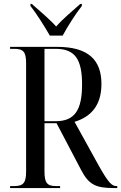

<svg xmlns="http://www.w3.org/2000/svg" viewBox="-20 -951 613 971"><path d="M232 -771H297C321 -816 363 -882 394 -921V-931H386C348 -897 298 -856 264 -817C230 -855 178 -898 141 -931H134V-921C165 -882 206 -816 232 -771ZM31 0H284V-10H264C218 -10 205 -26 205 -84V-328H266L390 -92C429 -17 464 0 556 0H573V-10H569C546 -10 529 -25 478 -116L357 -335C437 -359 493 -415 493 -526C493 -646 429 -714 269 -714H31V-704H52C98 -704 112 -689 112 -631V-84C112 -26 98 -10 52 -10H31ZM261 -338H205V-704H262C360 -704 395 -650 395 -524C395 -394 358 -338 261 -338Z"/></svg>

Font: Noto Serif Display Condensed
Style: Regular
Weight: 400
Width: 3
Designer: Monotype Design Team
Foundry: Monotype Imaging Inc.
Version: Version 2.009